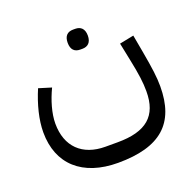

<svg xmlns="http://www.w3.org/2000/svg" viewBox="-117 -607 891 886"><g transform="rotate(-20 328.5 -164.5)"><path d="M331 -391H342C368 -391 386 -406 386 -440C386 -474 368 -489 342 -489H331C304 -489 287 -474 287 -440C287 -406 304 -391 331 -391ZM317 160C525 160 620 76 620 -106C620 -150 614 -196 598 -285L583 -368L513 -354L530 -271C547 -190 552 -148 552 -106C552 15 488 70 347 70H287C174 70 106 4 106 -109C106 -159 124 -219 149 -271L87 -290C58 -222 40 -151 40 -90C40 67 143 160 317 160Z"/></g></svg>

Font: IBM Plex Arabic
Style: Regular
Weight: 400
Designer: Mike Abbink, Paul van der Laan, Pieter van Rosmalen, Wael Morcos, Khajak Apelian
Foundry: Bold Monday
Version: Version 1.0